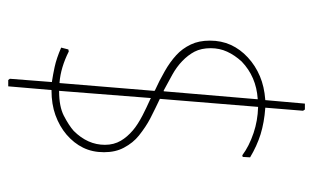

<svg xmlns="http://www.w3.org/2000/svg" viewBox="-164 -484 746 457"><g transform="rotate(-90 208.5 -256.0)"><path d="M339.8 -128.9Q339.8 -101.6 329.6 -79.1Q319.3 -56.6 299.8 -38.6Q280.3 -20.5 254.9 -9.8Q230.5 0.5 199.2 2.9H198.2L189.9 97.2H175.8L172.9 92.8L180.2 2.9H179.2Q145.5 0.5 116.7 -8.3Q88.9 -17.1 62 -33.2L63 -50.8L66.9 -51.8Q88.4 -35.6 120.1 -24.9Q149.4 -15.1 181.2 -14.2H182.1L201.2 -248Q181.2 -257.3 154.3 -271Q134.8 -281.2 113.8 -297.9Q96.7 -311.5 85 -333.5Q74.2 -353.5 74.2 -380.9Q74.2 -408.7 85 -430.7Q95.7 -452.6 116.2 -470.2Q135.7 -486.8 162.6 -496.6Q188.5 -505.9 221.2 -505.9H222.2L231 -608.9H246.1L249 -605L241.2 -504.9H242.2Q258.8 -502.4 276.9 -498.5Q297.4 -494.1 323.2 -482.9L318.8 -465.8L314 -464.8Q275.9 -483.9 240.2 -486.8H238.8L220.2 -261.2L221.2 -259.8Q244.1 -249.5 267.1 -236.3Q288.6 -224.1 305.2 -209Q320.8 -194.8 330.6 -174.3Q339.8 -155.3 339.8 -128.9ZM91.8 -378.9Q91.8 -357.4 101.6 -340.8Q110.4 -325.7 126.5 -312Q139.6 -300.8 162.1 -289.1Q179.2 -280.3 202.1 -270L203.1 -269L220.2 -486.8V-487.8H219.2Q183.1 -487.8 161.1 -476.6Q137.7 -464.4 125 -453.1Q91.8 -419.9 91.8 -378.9ZM201.2 -15.1Q253.9 -18.6 290 -53.2Q305.2 -69.8 313.5 -87.9Q321.8 -106 321.8 -127Q321.8 -149.4 313.5 -165.5Q305.2 -181.2 291 -194.8Q277.3 -208 258.8 -218.3Q234.4 -231.9 221.2 -238.8H219.2L200.2 -15.1Z"/></g></svg>

Font: Datalegreya
Style: Thin
Weight: 250
Designer: Figs Lab
Foundry: Figs Lab
Version: Version 1.002;PS 001.002;hotconv 1.0.70;makeotf.lib2.5.58329